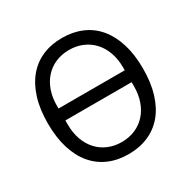

<svg xmlns="http://www.w3.org/2000/svg" viewBox="-160 -866 1029 1034"><g transform="rotate(-30 354.0 -349.0)"><path d="M58 0ZM354 12Q286 12 231.5 -11.5Q177 -35 138.5 -80.5Q100 -126 79 -193.5Q58 -261 58 -349Q58 -437 79 -504Q100 -571 138.5 -617Q177 -663 231.5 -686.5Q286 -710 354 -710Q421 -710 476 -686.5Q531 -663 569.5 -617Q608 -571 629 -504Q650 -437 650 -349Q650 -261 629 -193.5Q608 -126 569.5 -80.5Q531 -35 476 -11.5Q421 12 354 12ZM354 -63Q399 -63 437 -79Q475 -95 502.5 -125Q530 -155 545 -197Q560 -239 560 -291V-316H148V-291Q148 -239 163 -197Q178 -155 205.5 -125Q233 -95 271 -79Q309 -63 354 -63ZM148 -390H560V-407Q560 -459 545 -501Q530 -543 502.5 -573Q475 -603 437 -619Q399 -635 354 -635Q309 -635 271 -619Q233 -603 205.5 -573Q178 -543 163 -501Q148 -459 148 -407Z"/></g></svg>

Font: Aneliza
Style: Regular
Weight: 400
Designer: Mike Abbink, Paul van der Laan, Pieter van Rosmalen
Foundry: Bold Monday
Version: Version 3.001;September 8, 2019;FontCreator 11.5.0.2425 64-b